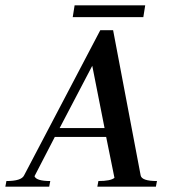

<svg xmlns="http://www.w3.org/2000/svg" viewBox="-68 -698 631 718"><path d="M211 -678H475L468 -634H204ZM296 0 300 -21Q346 -21 360 -33L329 -186H137L61 -39Q68 -21 120 -21L116 0H-48L-44 -21Q12 -21 22 -42L307 -585H355L458 -42Q462 -21 519 -21L515 0ZM277 -452 155 -219H323Z"/></svg>

Font: Judson
Style: Italic
Weight: 400
Italic angle: -9.5°
Version: Version 20110429